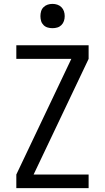

<svg xmlns="http://www.w3.org/2000/svg" viewBox="-20 -968 540 988"><path d="M64 0V-70L347 -665H64V-735H436V-665L153 -70H436V0ZM250 -823Q237 -823 225 -826.5Q213 -830 204 -839Q195 -848 191.5 -860Q188 -872 188 -885Q188 -898 191.5 -910Q195 -922 204 -931Q213 -940 225 -944Q237 -948 250 -948Q263 -948 275 -944Q287 -940 296 -931Q305 -922 309 -910Q313 -898 313 -885Q313 -872 309 -860Q305 -848 296 -839Q287 -830 275 -826.5Q263 -823 250 -823Z"/></svg>

Font: Iosevka Term
Style: Regular
Weight: 400
Monospace: yes
Designer: Belleve Invis
Foundry: Belleve Invis
Version: Version 30.0.1